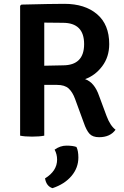

<svg xmlns="http://www.w3.org/2000/svg" viewBox="-20 -708 646 1002"><path d="M550 -478Q550 -411 513.5 -362.5Q477 -314 424 -295Q473 -278 497 -208L536 -103Q555 -52 583 -31Q555 8 497 8Q464 8 447.5 -9.5Q431 -27 417 -68L372 -191Q359 -227 338.5 -246Q318 -265 277 -265H211V0Q186 5 147.5 5Q109 5 85 0V-678L92 -684Q250 -688 316 -688Q423 -688 486.5 -634Q550 -580 550 -478ZM211 -590V-365Q283 -367 308 -367Q419 -367 419 -478Q419 -589 308 -589Q243 -589 211 -590ZM265 73Q294 52 327 52Q360 52 379 59Q389 79 389 114Q389 168 353 210.5Q317 253 254 274Q222 264 215 223Q278 184 278 125Q278 97 265 73Z"/></svg>

Font: Signika Negative
Style: Semibold
Weight: 600
Designer: Anna Giedrys
Foundry: Anna Giedrys
Version: Version 1.001